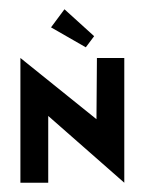

<svg xmlns="http://www.w3.org/2000/svg" viewBox="-20 -394 312 414"><path d="M24 0H84V-144L248 0V-269H189L188 -137L24 -269ZM183 -316 119 -374 90 -335 165 -292Z"/></svg>

Font: Hussar Tani
Style: Dwa
Weight: 700
Foundry: Cannot Into Space Fonts
Version: Version 0.92